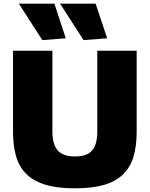

<svg xmlns="http://www.w3.org/2000/svg" viewBox="-20 -1018 817 1048"><path d="M389 10Q293 10 228.5 -9.5Q164 -29 124.5 -67.5Q85 -106 68 -164Q51 -222 51 -300V-741H266V-299Q266 -231 294.5 -197.5Q323 -164 389 -164Q455 -164 483 -197Q511 -230 511 -299V-741H726V-300Q726 -222 709 -164Q692 -106 652.5 -67Q613 -28 548.5 -9Q484 10 389 10ZM211 -799 83 -998H277L339 -809ZM436 -799 308 -998H502L565 -809Z"/></svg>

Font: Encode Sans Narrow
Style: Black
Weight: 900
Designer: Pablo Impallari, Andres Torresi
Foundry: Pablo Impallari, Andres Torresi
Version: Version 1.000; ttfautohint (v1.00) -l 8 -r 50 -G 200 -x 14 -